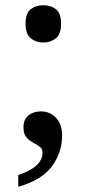

<svg xmlns="http://www.w3.org/2000/svg" viewBox="-20 -562 331 736"><path d="M146 -399Q118 -399 98 -415Q78 -431 78 -471Q78 -512 98 -527Q118 -542 146 -542Q174 -542 194 -527Q214 -512 214 -471Q214 -431 194 -415Q174 -399 146 -399ZM50 154V109Q143 78 143 23Q143 8 132 0Q121 -8 106.5 -15.5Q92 -23 81 -36Q70 -49 70 -74Q70 -104 89 -119.5Q108 -135 137 -135Q171 -135 194.5 -110.5Q218 -86 218 -42Q218 22 179.5 75Q141 128 50 154Z"/></svg>

Font: Noto Serif Tamil Medium
Style: Regular
Weight: 500
Designer: Indian Type Foundry, Tom Grace, and the Monotype Design Team
Foundry: Monotype Imaging Inc.
Version: Version 2.004; ttfautohint (v1.8.4.7-5d5b)